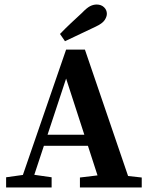

<svg xmlns="http://www.w3.org/2000/svg" viewBox="-20 -828 657 848"><path d="M7 0V-45L100 -58H117L208 -45V0ZM62 0 272 -609H355L563 0H428L272 -481L113 0ZM155 -184 171 -233H419L437 -184ZM333 0V-44L441 -57H489L606 -44V0ZM245 -678Q269 -703 293.5 -726Q318 -749 342 -771Q363 -793 377.5 -800.5Q392 -808 407 -808Q427 -808 439.5 -796Q452 -784 452 -767Q452 -754 442 -739Q432 -724 402 -710Q368 -694 334.5 -678Q301 -662 267 -646Z"/></svg>

Font: Lisu Bosa Black
Style: Regular
Weight: 900
Designer: David Morse, Annie Olsen, Victor Gaultney, Frank Grießhammer (Latin)
Foundry: SIL International
Version: Version 2.000